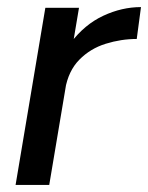

<svg xmlns="http://www.w3.org/2000/svg" viewBox="-20 -522 418 542"><path d="M24 0 108 -500H203L119 0ZM127 -269Q141 -350 180 -401.5Q219 -453 271.5 -477.5Q324 -502 378 -502L366 -412Q322 -412 278.5 -398.5Q235 -385 204 -353.5Q173 -322 164 -270Z"/></svg>

Font: Figtree Light Medium
Style: Italic
Weight: 500
Italic angle: -9.5°
Version: Version 2.000